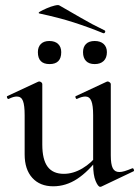

<svg xmlns="http://www.w3.org/2000/svg" viewBox="-20 -709 537 740"><path d="M185 9Q134 9 104.5 -23.5Q75 -56 75 -114V-265Q75 -303 68.5 -320Q62 -337 45 -337Q32 -337 14 -328Q10 -326 7.5 -332Q5 -338 9 -339L127 -394Q129 -395 131 -395Q135 -395 139 -392Q143 -389 143 -385V-152Q143 -94 163.5 -66.5Q184 -39 226 -39Q262 -39 297.5 -60Q333 -81 358 -115L363 -104Q321 -48 277.5 -19.5Q234 9 185 9ZM407 -385V-110Q407 -76 414.5 -61Q422 -46 440 -46Q449 -46 460.5 -49.5Q472 -53 489 -60Q493 -62 495.5 -56.5Q498 -51 495 -49L371 10Q369 11 366 11Q358 11 348.5 -11.5Q339 -34 339 -76V-265Q339 -303 332 -320Q325 -337 309 -337Q296 -337 277 -328Q274 -326 271.5 -332Q269 -338 273 -339L391 -394Q393 -395 395 -395Q398 -395 402.5 -392Q407 -389 407 -385ZM378 -581Q322 -604 264.5 -622.5Q207 -641 132 -657Q125 -659 134.5 -664.5Q144 -670 160 -677Q176 -684 190.5 -687.5Q205 -691 209 -688Q250 -665 291.5 -640.5Q333 -616 383 -592Q387 -590 385 -585Q383 -580 378 -581ZM171 -462Q126 -462 126 -508Q126 -528 137.5 -539.5Q149 -551 170 -551Q192 -551 204 -539.5Q216 -528 216 -508Q216 -462 171 -462ZM345 -462Q323 -462 311.5 -474Q300 -486 300 -508Q300 -528 311.5 -539.5Q323 -551 345 -551Q367 -551 379.5 -539.5Q392 -528 392 -508Q392 -486 379.5 -474Q367 -462 345 -462Z"/></svg>

Font: Cormorant Medium
Style: Regular
Weight: 500
Designer: Christian Thalmann (Catharsis Fonts)
Foundry: Catharsis Fonts
Version: Version 4.000